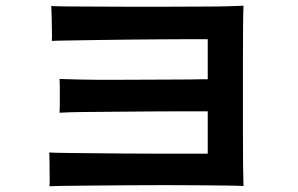

<svg xmlns="http://www.w3.org/2000/svg" viewBox="-20 -714 1040 671"><path d="M153 -63Q154 -75 153.5 -99Q153 -123 153 -147Q153 -171 152 -181Q171 -180 211 -179.5Q251 -179 303.5 -178.5Q356 -178 414.5 -177.5Q473 -177 529 -177Q585 -177 631.5 -177Q678 -177 706 -177V-325Q670 -325 616.5 -325Q563 -325 501.5 -324.5Q440 -324 379.5 -323.5Q319 -323 268.5 -322.5Q218 -322 188 -320Q189 -333 189 -356Q189 -379 189 -402.5Q189 -426 188 -438Q214 -437 260 -436Q306 -435 363 -435Q420 -435 479 -435.5Q538 -436 591.5 -436Q645 -436 684 -437Q690 -437 695.5 -437Q701 -437 706 -437V-577Q680 -577 635.5 -577Q591 -577 535.5 -576.5Q480 -576 422 -575.5Q364 -575 311.5 -574Q259 -573 219 -572.5Q179 -572 161 -571Q162 -582 161.5 -606Q161 -630 160.5 -655.5Q160 -681 159 -693Q175 -692 215 -691.5Q255 -691 310.5 -691Q366 -691 429 -690.5Q492 -690 555.5 -690.5Q619 -691 675 -691Q731 -691 772 -692Q813 -693 831 -694Q830 -674 829.5 -626.5Q829 -579 829 -515.5Q829 -452 829 -383Q829 -314 829 -249.5Q829 -185 829.5 -136Q830 -87 831 -64Q813 -65 771 -65.5Q729 -66 672.5 -66.5Q616 -67 552 -67Q488 -67 424.5 -66.5Q361 -66 305.5 -65.5Q250 -65 209.5 -64.5Q169 -64 153 -63Z"/></svg>

Font: Zen Kaku Gothic Antique
Style: Bold
Weight: 700
Designer: Yoshimichi Ohira
Foundry: Positype
Version: Version 1.001